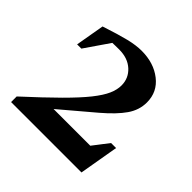

<svg xmlns="http://www.w3.org/2000/svg" viewBox="-113 -798 573 573"><g transform="rotate(45 173.0 -512.0)"><path d="M7.3 -320V-343.6Q67.6 -398.9 106.1 -437.2Q144.6 -475.6 166.2 -502.7Q187.8 -529.9 196.6 -550Q205.4 -570.1 205.4 -588.1Q205.4 -618.4 183.3 -638.7Q161.1 -659.1 124.3 -659.1Q116.8 -659.1 108.3 -658.9Q99.9 -658.7 96.1 -658.6L42.8 -581.1H24.9L40.8 -672.6Q91.3 -689.2 121.3 -696.6Q151.2 -703.9 174.6 -703.9Q226 -703.9 260.4 -677Q294.9 -650.1 294.9 -605.9Q294.9 -573.6 275.4 -545.6Q256 -517.5 215.4 -482.9Q174.9 -448.4 111.6 -395H266.6L304.7 -444.6H325.9L304.4 -320Z"/></g></svg>

Font: Ancizar Serif Light
Style: Regular
Weight: 300
Designer: Cesar Puertas, Viviana Monsalve, Julian Moncada, Julian Prieto, Jose Castro, Felipe Aragon, Mariel Hernandez, Sara Alarc
Version: Version 8.100